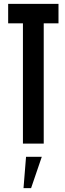

<svg xmlns="http://www.w3.org/2000/svg" viewBox="-20 -739 336 988"><path d="M98 -619H22V-719H281V-619H205V0H98ZM114 68H195L140 229H101Z"/></svg>

Font: Osterbar
Style: Regular
Weight: 500
Width: 3
Designer: Peter Wiegel, Basierend auf Erbar schmal-halbfette Grotesk v. Jacob Erbar
Foundry: Peter Wiegel
Version: Version 1.0